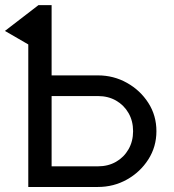

<svg xmlns="http://www.w3.org/2000/svg" viewBox="-44 -743 691 763"><path d="M161.1 -82V-361.3H345.2Q385.7 -361.3 417.2 -343.3Q448.7 -325.2 466.8 -293.7Q484.9 -262.2 484.9 -221.7Q484.9 -181.6 466.8 -149.9Q448.7 -118.2 417.2 -100.1Q385.7 -82 345.2 -82ZM108.9 -722.7 -24.4 -620.1 68.4 -566.4V0H345.2Q407.7 0 460.4 -29.5Q513.2 -59.1 545.4 -109.4Q577.6 -159.7 577.6 -221.7Q577.6 -284.2 545.4 -334.2Q513.2 -384.3 460.4 -413.8Q407.7 -443.4 345.2 -443.4H161.1V-722.7Z"/></svg>

Font: Giphurs
Style: Regular
Weight: 400
Version: Version 2.010